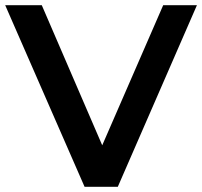

<svg xmlns="http://www.w3.org/2000/svg" viewBox="-25 -720 779 740"><path d="M734 -700 429 0H301L-5 -700H136L369 -160L604 -700Z"/></svg>

Font: Montserrat Alternates SemiBold
Style: Regular
Weight: 600
Designer: Julieta Ulanovsky
Foundry: Julieta Ulanovsky
Version: Version 7.200